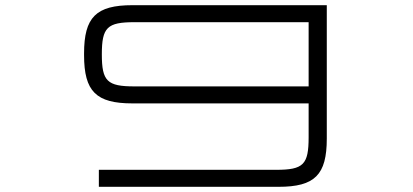

<svg xmlns="http://www.w3.org/2000/svg" viewBox="-20 -720 1593 740"><path d="M498.5 -634.5H1169.5V-387H498.5C393 -387 372.5 -407 372.5 -510.5C372.5 -614.5 393 -634.5 498.5 -634.5ZM304 -507.5C304 -367.5 350.5 -321.5 490.5 -321.5H1169.5V-191C1169.5 -85.5 1149.5 -65.5 1044 -65.5H361V0H1053.5C1193.5 0 1239.5 -46 1239.5 -186V-700H490.5C350.5 -700 304 -654 304 -514Z"/></svg>

Font: Melete Light
Style: Regular
Weight: 300
Width: 6
Designer: Sora Sagano
Foundry: DOT COLON
Version: Version 0.200;FEAKit 1.0